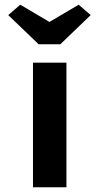

<svg xmlns="http://www.w3.org/2000/svg" viewBox="-20 -795 421 815"><path d="M120 0V-529H262V0ZM144 -607 15 -731 66 -775 205 -693H175L314 -775L365 -731L236 -607Z"/></svg>

Font: Lexend Exa SemiBold
Style: Regular
Weight: 600
Designer: Bonnie Shaver-Troup, Thomas Jockin
Foundry: Lexend
Version: Version 1.007